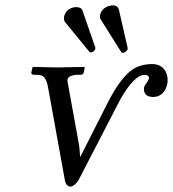

<svg xmlns="http://www.w3.org/2000/svg" viewBox="-20 -679 641 711"><path d="M262.7 -652.8Q280.3 -651.9 284.7 -642.1L333 -502.9Q333.5 -501 333 -499Q330.1 -486.8 316.9 -484.9Q312.5 -485.8 310.5 -487.8L220.2 -598.1Q215.3 -606.9 217.3 -617.2Q222.7 -642.1 248 -650.4Q255.9 -652.8 262.7 -652.8ZM399.9 -659.2Q416 -657.7 419.9 -645L452.6 -502Q453.1 -498.5 452.6 -496.1Q446.8 -485.4 435.5 -482.9Q431.2 -483.9 429.2 -485.8L353 -606.9Q348.6 -613.8 350.6 -623Q356 -647.5 381.3 -656.2Q390.6 -659.2 399.9 -659.2ZM516.6 -401.9Q477.1 -401.9 426.3 -312Q419.9 -300.8 414.6 -290L270.5 -11.2Q255.4 10.7 241.2 12.2Q225.1 10.7 220.7 -8.8L158.2 -354Q151.9 -392.6 133.8 -399.4Q125.5 -401.9 115.2 -401.9H104.5Q96.7 -403.3 95.7 -409.2L100.1 -429.2L103.5 -431.2Q104.5 -431.2 190.4 -429.2L290.5 -431.2L293.9 -429.2L290 -410.2Q287.6 -402.8 279.3 -401.9H262.2Q233.4 -399.4 230 -384.8Q229 -377.4 233.9 -356L273.4 -138.2L276.9 -97.2L376.5 -293.9Q431.2 -403.3 483.4 -429.2Q509.3 -441.4 542 -441.9Q583 -441.9 596.7 -406.7Q603 -388.7 599.6 -369.1Q591.3 -330.6 561.5 -321.8Q555.2 -320.3 548.8 -319.8Q516.6 -319.8 513.2 -344.2Q512.7 -350.6 513.7 -356Q515.1 -362.3 526.4 -377.4Q530.3 -383.3 531.7 -389.2Q531.7 -401.4 516.6 -401.9Z"/></svg>

Font: Linux Libertine Display Slanted O
Style: Slanted
Weight: 400
Designer: Philipp H. Poll
Foundry: Philipp H. Poll
Version: Version 5.0.9